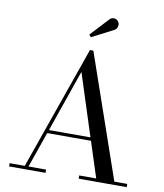

<svg xmlns="http://www.w3.org/2000/svg" viewBox="-102 -1058 976 1141"><g transform="rotate(10 386.0 -487.5)"><path d="M508 -908.5C524.5 -917 531 -941 521.5 -957.5C512 -974 485.5 -984.5 465.5 -963L364.5 -854L376.5 -840.5ZM31 -19.5V0H251V-19.5H145L220 -234.5H484L553.5 -19.5H451V0H741V-19.5H663L405 -764.5H384.5L122.5 -19.5ZM357 -628 477.5 -254H227Z"/></g></svg>

Font: Bodoni* 11
Style: Regular
Weight: 400
Version: Version 2.3